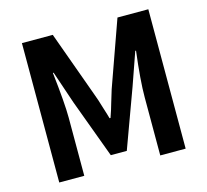

<svg xmlns="http://www.w3.org/2000/svg" viewBox="-106 -863 1065 986"><g transform="rotate(-15 426.5 -370.5)"><path d="M91 -741H255L381 -393Q396 -353 404 -324L419 -276L426 -252H431Q446 -294 454 -324L475 -393L599 -741H763V0H628V-309Q628 -398 647 -552H643L582 -378L468 -67H383L268 -378L209 -552H205Q224 -385 224 -309V0H91Z"/></g></svg>

Font: Merged Yaku Han JP
Style: Bold
Weight: 700
Designer: Ryoko NISHIZUKA 西塚涼子 (kana, bopomofo & ideographs); Paul D. Hunt (Latin, Greek & Cyrillic); Sandoll Communications 산돌커뮤니
Foundry: Adobe
Version: Version 2.004